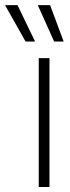

<svg xmlns="http://www.w3.org/2000/svg" viewBox="-91 -748 282 768"><path d="M64 0H106.9V-515.6H64ZM125.5 -582H163.6L109.4 -727.5H60.1ZM11.2 -582H49.3L-21 -727.5H-70.8Z"/></svg>

Font: Raveo Display Display ExLight
Style: Regular
Weight: 200
Designer: Jakub Foglar, Rasmus Andersson (Inter)
Foundry: Jakubfoglar.com
Version: Version 1.100;Glyphs 3.2.3 (3260)